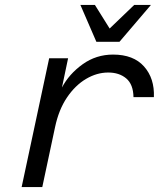

<svg xmlns="http://www.w3.org/2000/svg" viewBox="-20 -761 658 781"><path d="M68 0 180 -524H257L232 -405Q261 -460 316 -499.5Q371 -539 440 -539Q523 -539 566 -490.5Q609 -442 606 -366H523Q522 -418 493.5 -442Q465 -466 420 -466Q374 -466 330 -440Q286 -414 252.5 -364.5Q219 -315 204 -244L152 0ZM594 -741 466 -591H372L307 -741H366L426 -645L526 -741Z"/></svg>

Font: Fragment Mono SC
Style: Italic
Weight: 400
Italic angle: -12°
Monospace: yes
Designer: Wei Huang based on Nimbus Sans by URW Studio, based on Helvetica by Max Miedinger.
Foundry: Wei Huang
Version: Version 1.012; ttfautohint (v1.8.4.7-5d5b)